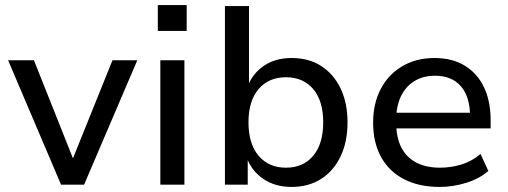

<svg xmlns="http://www.w3.org/2000/svg" viewBox="-20 -729 2005 758"><path d="M221 0 12 -491H114L276 -84H260L424 -491H522L312 0Z M603 -607V-709H717V-607ZM613 0V-491H708V0Z M1131 9Q1066 9 1019 -23Q972 -55 953 -110H958V0H868V-705H963V-386H957Q976 -438 1021.5 -469Q1067 -500 1131 -500Q1199 -500 1248 -468.5Q1297 -437 1324.5 -380Q1352 -323 1352 -246Q1352 -169 1324.5 -111.5Q1297 -54 1247.5 -22.5Q1198 9 1131 9ZM1109 -67Q1177 -67 1216.5 -114Q1256 -161 1256 -246Q1256 -331 1216.5 -377.5Q1177 -424 1109 -424Q1041 -424 1001 -377.5Q961 -331 961 -246Q961 -161 1001 -114Q1041 -67 1109 -67Z M1716 9Q1634 9 1575 -21.5Q1516 -52 1484.5 -109Q1453 -166 1453 -245Q1453 -320 1483 -377.5Q1513 -435 1568 -467.5Q1623 -500 1695 -500Q1765 -500 1814.5 -470Q1864 -440 1890.5 -385Q1917 -330 1917 -254V-222H1526V-284H1853L1836 -267Q1836 -346 1800 -388Q1764 -430 1697 -430Q1650 -430 1615.5 -408.5Q1581 -387 1562.5 -348Q1544 -309 1544 -255V-247Q1544 -187 1564 -147.5Q1584 -108 1623 -87.5Q1662 -67 1717 -67Q1759 -67 1800 -79Q1841 -91 1877 -121L1908 -54Q1872 -23 1820 -7Q1768 9 1716 9Z"/></svg>

Font: Nunito Sans 12pt ExtraLight 10pt Medium
Style: Regular
Weight: 500
Version: Version 3.101;gftools[0.9.27]